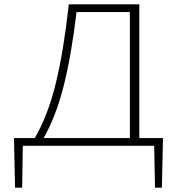

<svg xmlns="http://www.w3.org/2000/svg" viewBox="-20 -678 830 893"><path d="M738 -36 733 195H701L697 0H86L83 195H50L45 -36H142Q203 -141 239.5 -290.5Q276 -440 300 -658H628V-36ZM183 -36H584V-622H336Q312 -421 276.5 -279.5Q241 -138 183 -36Z"/></svg>

Font: EauTestSC Light
Style: Regular
Weight: 300
Designer: Christian Thalmann (Catharsis Fonts)
Version: Version 0.001;PS 000.001;hotconv 1.0.88;makeotf.lib2.5.64775